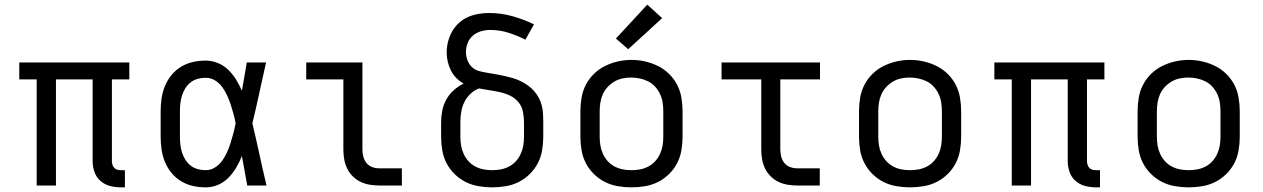

<svg xmlns="http://www.w3.org/2000/svg" viewBox="-20 -799 5440 827"><path d="M501 8Q477 8 454 2Q431 -4 413 -19.5Q395 -35 387 -58Q379 -81 379 -104V-457H221V0H138V-457H63V-530H537V-457H462V-104Q462 -97 464.5 -89Q467 -81 472.5 -75.5Q478 -70 485.5 -68Q493 -66 501 -66H518V8Z M866 8Q838 8 811 2Q784 -4 760 -18.5Q736 -33 718.5 -54.5Q701 -76 690.5 -101.5Q680 -127 676 -154.5Q672 -182 672 -210V-320Q672 -348 676 -375.5Q680 -403 690.5 -428.5Q701 -454 718.5 -475.5Q736 -497 760 -511.5Q784 -526 811 -532Q838 -538 866 -538Q893 -538 918.5 -527.5Q944 -517 963.5 -498Q983 -479 997 -456Q1011 -433 1022 -408Q1027 -438 1032.5 -468.5Q1038 -499 1043 -530H1126Q1111 -465 1097 -399Q1083 -333 1067 -268Q1083 -201 1097.5 -134Q1112 -67 1128 0H1045Q1039 -32 1033.5 -63.5Q1028 -95 1022 -127Q1012 -102 998 -78Q984 -54 964.5 -34Q945 -14 919.5 -3Q894 8 866 8ZM866 -66Q888 -66 906.5 -78Q925 -90 937.5 -107.5Q950 -125 958.5 -144.5Q967 -164 973.5 -184.5Q980 -205 985.5 -226Q991 -247 995 -268Q991 -289 985.5 -309.5Q980 -330 973.5 -349.5Q967 -369 958 -388.5Q949 -408 936.5 -425Q924 -442 905.5 -453Q887 -464 866 -464Q849 -464 832 -459.5Q815 -455 801.5 -444.5Q788 -434 778.5 -419Q769 -404 764 -388Q759 -372 757 -354.5Q755 -337 755 -320V-210Q755 -193 757 -175.5Q759 -158 764 -142Q769 -126 778.5 -111Q788 -96 801.5 -85.5Q815 -75 832 -70.5Q849 -66 866 -66Z M1613 0Q1593 0 1572 -3.5Q1551 -7 1532.5 -16Q1514 -25 1499 -40Q1484 -55 1475 -74Q1466 -93 1462.5 -113.5Q1459 -134 1459 -155V-457H1299V-530H1541V-155Q1541 -139 1545 -124Q1549 -109 1558.5 -97Q1568 -85 1583 -79.5Q1598 -74 1613 -74H1711V0Z M2100 8Q2071 8 2041.5 3Q2012 -2 1986 -15Q1960 -28 1938.5 -49Q1917 -70 1903.5 -96Q1890 -122 1885 -151.5Q1880 -181 1880 -210V-272Q1880 -298 1885 -323Q1890 -348 1902.5 -370.5Q1915 -393 1934.5 -410.5Q1954 -428 1977 -439Q1959 -449 1945 -463.5Q1931 -478 1922 -496Q1913 -514 1908.5 -533.5Q1904 -553 1904 -573Q1904 -597 1910 -620Q1916 -643 1927.5 -663.5Q1939 -684 1956.5 -700Q1974 -716 1995.5 -725.5Q2017 -735 2040.5 -739Q2064 -743 2087 -743Q2138 -743 2186.5 -729.5Q2235 -716 2280 -694L2243 -628Q2208 -646 2170 -658Q2132 -670 2092 -670Q2072 -670 2052.5 -664.5Q2033 -659 2017.5 -646Q2002 -633 1994.5 -614Q1987 -595 1987 -575Q1987 -557 1993.5 -539.5Q2000 -522 2013.5 -509.5Q2027 -497 2045 -492.5Q2063 -488 2081 -485Q2099 -482 2117 -479Q2135 -476 2152.5 -472Q2170 -468 2187.5 -463Q2205 -458 2221.5 -450Q2238 -442 2253 -431.5Q2268 -421 2280 -407.5Q2292 -394 2300.5 -378Q2309 -362 2313.5 -344.5Q2318 -327 2319 -308.5Q2320 -290 2320 -272V-210Q2320 -181 2315 -151.5Q2310 -122 2296.5 -96Q2283 -70 2261.5 -49Q2240 -28 2214 -15Q2188 -2 2158.5 3Q2129 8 2100 8ZM2100 -66Q2119 -66 2137.5 -69.5Q2156 -73 2173 -82Q2190 -91 2202.5 -105Q2215 -119 2223 -136.5Q2231 -154 2234 -172.5Q2237 -191 2237 -210V-272Q2237 -295 2232.5 -318Q2228 -341 2213 -359Q2198 -377 2177 -387Q2156 -397 2133.5 -402Q2111 -407 2088 -410.5Q2065 -414 2043 -418Q2022 -410 2005.5 -394Q1989 -378 1979.5 -358Q1970 -338 1966.5 -316Q1963 -294 1963 -272V-210Q1963 -191 1966 -172.5Q1969 -154 1977 -136.5Q1985 -119 1997.5 -105Q2010 -91 2027 -82Q2044 -73 2062.5 -69.5Q2081 -66 2100 -66Z M2700 8Q2671 8 2641.5 3Q2612 -2 2586 -15Q2560 -28 2538.5 -49Q2517 -70 2503.5 -96Q2490 -122 2485 -151.5Q2480 -181 2480 -210V-320Q2480 -349 2485 -378.5Q2490 -408 2503.5 -434Q2517 -460 2538.5 -481Q2560 -502 2586.5 -515Q2613 -528 2642 -534.5Q2671 -541 2700 -541Q2729 -541 2758 -534.5Q2787 -528 2813.5 -515Q2840 -502 2861.5 -481Q2883 -460 2896.5 -434Q2910 -408 2915 -378.5Q2920 -349 2920 -320V-210Q2920 -181 2915 -151.5Q2910 -122 2896.5 -96Q2883 -70 2861.5 -49Q2840 -28 2814 -15Q2788 -2 2758.5 3Q2729 8 2700 8ZM2700 -66Q2719 -66 2737.5 -69.5Q2756 -73 2773 -82Q2790 -91 2802.5 -105Q2815 -119 2823 -136.5Q2831 -154 2834 -172.5Q2837 -191 2837 -210V-320Q2837 -339 2834 -358Q2831 -377 2823 -394Q2815 -411 2802 -425.5Q2789 -440 2772 -448.5Q2755 -457 2736 -461Q2717 -465 2698 -465Q2679 -465 2660.5 -461Q2642 -457 2626 -447.5Q2610 -438 2597 -424Q2584 -410 2576.5 -393Q2569 -376 2566 -357.5Q2563 -339 2563 -320V-210Q2563 -191 2566 -172.5Q2569 -154 2577 -136.5Q2585 -119 2597.5 -105Q2610 -91 2627 -82Q2644 -73 2662.5 -69.5Q2681 -66 2700 -66ZM2686 -587 2633 -633 2768 -779 2832 -721Z M3413 0Q3393 0 3372 -3.5Q3351 -7 3332.5 -16Q3314 -25 3299 -40Q3284 -55 3275 -74Q3266 -93 3262.5 -113.5Q3259 -134 3259 -155V-457H3088V-530H3512V-457H3341V-155Q3341 -139 3345 -124Q3349 -109 3358.5 -97Q3368 -85 3383 -79.5Q3398 -74 3413 -74H3511V0Z M3900 8Q3871 8 3841.5 3Q3812 -2 3786 -15Q3760 -28 3738.5 -49Q3717 -70 3703.5 -96Q3690 -122 3685 -151.5Q3680 -181 3680 -210V-320Q3680 -349 3685 -378.5Q3690 -408 3703.5 -434Q3717 -460 3738.5 -481Q3760 -502 3786.5 -515Q3813 -528 3842 -534.5Q3871 -541 3900 -541Q3929 -541 3958 -534.5Q3987 -528 4013.5 -515Q4040 -502 4061.5 -481Q4083 -460 4096.5 -434Q4110 -408 4115 -378.5Q4120 -349 4120 -320V-210Q4120 -181 4115 -151.5Q4110 -122 4096.5 -96Q4083 -70 4061.5 -49Q4040 -28 4014 -15Q3988 -2 3958.5 3Q3929 8 3900 8ZM3900 -66Q3919 -66 3937.5 -69.5Q3956 -73 3973 -82Q3990 -91 4002.5 -105Q4015 -119 4023 -136.5Q4031 -154 4034 -172.5Q4037 -191 4037 -210V-320Q4037 -339 4034 -358Q4031 -377 4023 -394Q4015 -411 4002 -425.5Q3989 -440 3972 -448.5Q3955 -457 3936 -461Q3917 -465 3898 -465Q3879 -465 3860.5 -461Q3842 -457 3826 -447.5Q3810 -438 3797 -424Q3784 -410 3776.5 -393Q3769 -376 3766 -357.5Q3763 -339 3763 -320V-210Q3763 -191 3766 -172.5Q3769 -154 3777 -136.5Q3785 -119 3797.5 -105Q3810 -91 3827 -82Q3844 -73 3862.5 -69.5Q3881 -66 3900 -66Z M4701 8Q4677 8 4654 2Q4631 -4 4613 -19.5Q4595 -35 4587 -58Q4579 -81 4579 -104V-457H4421V0H4338V-457H4263V-530H4737V-457H4662V-104Q4662 -97 4664.5 -89Q4667 -81 4672.5 -75.5Q4678 -70 4685.5 -68Q4693 -66 4701 -66H4718V8Z M5100 8Q5071 8 5041.5 3Q5012 -2 4986 -15Q4960 -28 4938.5 -49Q4917 -70 4903.5 -96Q4890 -122 4885 -151.5Q4880 -181 4880 -210V-320Q4880 -349 4885 -378.5Q4890 -408 4903.5 -434Q4917 -460 4938.5 -481Q4960 -502 4986.5 -515Q5013 -528 5042 -534.5Q5071 -541 5100 -541Q5129 -541 5158 -534.5Q5187 -528 5213.5 -515Q5240 -502 5261.5 -481Q5283 -460 5296.5 -434Q5310 -408 5315 -378.5Q5320 -349 5320 -320V-210Q5320 -181 5315 -151.5Q5310 -122 5296.5 -96Q5283 -70 5261.5 -49Q5240 -28 5214 -15Q5188 -2 5158.5 3Q5129 8 5100 8ZM5100 -66Q5119 -66 5137.5 -69.5Q5156 -73 5173 -82Q5190 -91 5202.5 -105Q5215 -119 5223 -136.5Q5231 -154 5234 -172.5Q5237 -191 5237 -210V-320Q5237 -339 5234 -358Q5231 -377 5223 -394Q5215 -411 5202 -425.5Q5189 -440 5172 -448.5Q5155 -457 5136 -461Q5117 -465 5098 -465Q5079 -465 5060.5 -461Q5042 -457 5026 -447.5Q5010 -438 4997 -424Q4984 -410 4976.5 -393Q4969 -376 4966 -357.5Q4963 -339 4963 -320V-210Q4963 -191 4966 -172.5Q4969 -154 4977 -136.5Q4985 -119 4997.5 -105Q5010 -91 5027 -82Q5044 -73 5062.5 -69.5Q5081 -66 5100 -66Z"/></svg>

Font: Iosevka Mono
Style: Regular
Weight: 400
Designer: Belleve Invis
Foundry: Belleve Invis
Version: Version 11.1.1